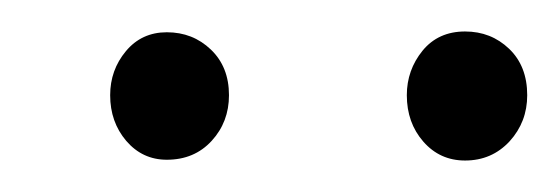

<svg xmlns="http://www.w3.org/2000/svg" viewBox="-20 -748 355 122"><path d="M275.5 -646Q259.5 -646 249 -658Q238.5 -670 238.5 -687.5Q238.5 -703.5 248.5 -715.8Q258.5 -728 275.5 -728Q292 -728 303.5 -717Q315 -706 315 -687.5Q315 -670.5 303.8 -658.2Q292.5 -646 275.5 -646ZM86 -646.5Q70.5 -646.5 60.2 -658.5Q50 -670.5 50 -687.5Q50 -703.5 60 -715.5Q70 -727.5 86 -727.5Q102.5 -727.5 114 -716.5Q125.5 -705.5 125.5 -687.5Q125.5 -670.5 114.5 -658.5Q103.5 -646.5 86 -646.5Z"/></svg>

Font: Edu AU VIC WA NT Pre
Style: Regular
Weight: 400
Designer: Tina and Corey Anderson, Eben Sorkin, Mirko Velimirovic
Foundry: Google for Education
Version: Version 1.001